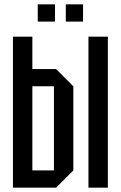

<svg xmlns="http://www.w3.org/2000/svg" viewBox="-20 -870 560 890"><path d="M230 -470H130V-80H230ZM320 -470V-80L240 0H40V-700H130V-550H240ZM390 0V-700H480V0ZM155 -770V-850H235V-770ZM285 -770V-850H365V-770Z"/></svg>

Font: Tektur Condensed
Style: Regular
Weight: 400
Width: 3
Designer: Adam Jagosz
Foundry: Adam Jagosz
Version: Version 1.005;gftools[0.9.30]